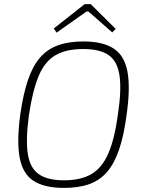

<svg xmlns="http://www.w3.org/2000/svg" viewBox="-20 -904 702 936"><path d="M386 -702Q481 -702 534 -667.5Q587 -633 601.5 -554Q616 -475 597 -343Q584 -244 561 -176Q538 -108 502.5 -66.5Q467 -25 415.5 -6.5Q364 12 292 12Q197 12 144 -22Q91 -56 76 -135Q61 -214 79 -347Q93 -445 116 -513Q139 -581 174.5 -622.5Q210 -664 262.5 -683Q315 -702 386 -702ZM385 -665Q302 -665 250 -634.5Q198 -604 168.5 -533.5Q139 -463 121 -343Q105 -224 115.5 -154.5Q126 -85 169 -55Q212 -25 292 -25Q374 -25 426 -55.5Q478 -86 508.5 -157Q539 -228 555 -347Q573 -467 562.5 -536.5Q552 -606 509.5 -635.5Q467 -665 385 -665ZM422 -884 544 -763 527 -746 411 -848H402L256 -745L242 -765L393 -884Z"/></svg>

Font: Exo 2 ExtraLight
Style: Italic
Weight: 250
Italic angle: -8°
Designer: Natanael Gama
Foundry: Natanael Gama
Version: Version 2.010